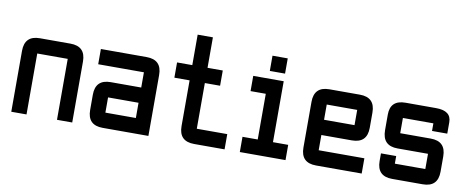

<svg xmlns="http://www.w3.org/2000/svg" viewBox="-61 -948 2954 1212"><g transform="rotate(10 1416.0 -342.0)"><path d="M341.8 -390.6H146.5V0H48.8V-390.6Q48.8 -488.3 146.5 -488.3H341.8Q439.5 -488.3 439.5 -390.6V0H341.8Z M927.7 0H634.8Q537.1 0 537.1 -97.7V-195.3Q537.1 -293 634.8 -293H830.1V-390.6H537.1V-488.3H830.1Q927.7 -488.3 927.7 -390.6ZM634.8 -97.7H830.1V-195.3H634.8Z M1220.7 0Q1123 0 1123 -97.7V-390.6H1025.4V-488.3H1123V-683.6H1220.7V-488.3H1318.4V-390.6H1220.7V-97.7H1416V0Z M1611.3 -537.1V-634.8H1709V-537.1ZM1513.7 0V-97.7H1611.3V-390.6H1513.7V-488.3H1709V-97.7H1806.6V0Z M2002 -488.3H2197.3Q2294.9 -488.3 2294.9 -390.6V-293Q2294.9 -195.3 2197.3 -195.3H2002V-97.7H2294.9V0H2002Q1904.3 0 1904.3 -97.7V-390.6Q1904.3 -488.3 2002 -488.3ZM2197.3 -390.6H2002V-293H2197.3Z M2392.6 -146.5H2490.2V-97.7H2685.5V-195.3H2490.2Q2392.6 -195.3 2392.6 -295.4V-395.5Q2392.6 -488.3 2490.2 -488.3H2685.5Q2783.2 -488.3 2783.2 -415V-341.8H2685.5V-390.6H2490.2V-293H2685.5Q2783.2 -293 2783.2 -195.3V-97.7Q2783.2 0 2685.5 0H2490.2Q2392.6 0 2392.6 -97.7Z"/></g></svg>

Font: BabelStone Runic Norse
Style: Regular
Weight: 400
Designer: Andrew West
Foundry: BabelStone
Version: Version 3.002 March 14, 2022